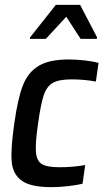

<svg xmlns="http://www.w3.org/2000/svg" viewBox="-20 -763 447 791"><path d="M24 0ZM191 8Q106 8 69 -19Q32 -46 28 -99Q24 -152 39 -255Q53 -356 74 -410.5Q95 -465 139 -491.5Q183 -518 263 -518Q295 -518 329.5 -514Q364 -510 386 -504L375 -427Q326 -436 275 -436Q224 -436 198.5 -422Q173 -408 160.5 -371.5Q148 -335 137 -255Q125 -174 128 -137Q131 -100 152.5 -87Q174 -74 226 -74Q280 -74 331 -83L320 -6Q295 0 259 4Q223 8 191 8ZM103 -603 104 -609 210 -743H310L380 -609L379 -603H312L253 -694L169 -603Z"/></svg>

Font: Assailand Medium
Style: Italic
Weight: 500
Italic angle: -8°
Designer: Hector Gatti with collaboration of the Omnibus-Type team
Foundry: Omnibus-Type
Version: Version 0.072;October 19, 2019;FontCreator 12.0.0.2547 64-bi